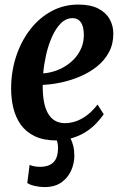

<svg xmlns="http://www.w3.org/2000/svg" viewBox="-20 -588 516 820"><path d="M170 211Q150.5 211 129 206.2Q107.5 201.5 96.5 193.5L106.5 116Q111 119 124 121.8Q137 124.5 150 124.5Q174.5 124.5 191.5 116.8Q208.5 109 217.5 92.8Q226.5 76.5 227.5 52Q228.5 39.5 227 29.8Q225.5 20 223 12Q167 12 129.2 -6Q91.5 -24 69.2 -55Q47 -86 37.2 -125.8Q27.5 -165.5 27.5 -209Q27.5 -282 48.8 -346.8Q70 -411.5 108.5 -461.5Q147 -511.5 199.5 -540Q252 -568.5 314.5 -568.5Q366 -568.5 399 -551.8Q432 -535 448 -506.8Q464 -478.5 464 -444Q464 -399.5 445.2 -364.8Q426.5 -330 394.8 -304.5Q363 -279 323.5 -262Q284 -245 242.2 -236Q200.5 -227 162.5 -225.5Q162 -187 167.2 -156.5Q172.5 -126 184.2 -105Q196 -84 214.2 -73Q232.5 -62 258 -62Q280.5 -62 304.5 -70.2Q328.5 -78.5 352 -96.2Q375.5 -114 396.5 -141.5L423 -100Q410 -81 390.5 -60.5Q371 -40 343.8 -23Q316.5 -6 281.5 3.5Q288.5 17.5 293 36Q297.5 54.5 297.5 77.5Q297.5 110.5 283.5 141.2Q269.5 172 241.5 191.5Q213.5 211 170 211ZM164.5 -274.5Q190 -276.5 215 -284.8Q240 -293 262.2 -307.5Q284.5 -322 301.5 -341.5Q318.5 -361 328.2 -385.2Q338 -409.5 338 -438Q338 -474.5 325.5 -492.5Q313 -510.5 290 -510.5Q261.5 -510.5 239.2 -487.8Q217 -465 201.2 -428.8Q185.5 -392.5 176.5 -351.8Q167.5 -311 164.5 -274.5Z"/></svg>

Font: Merriweather 24pt SemiCondensed
Style: Bold Italic
Weight: 700
Width: 4
Italic angle: -7.8°
Designer: Eben Sorkin
Foundry: Eben Sorkin
Version: Version 2.101